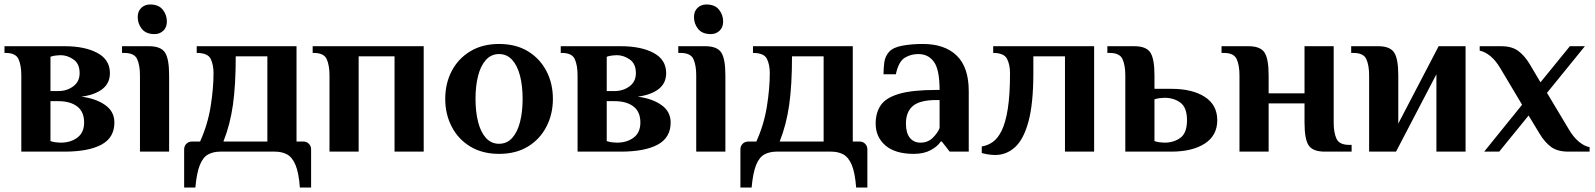

<svg xmlns="http://www.w3.org/2000/svg" viewBox="-21 -676 7110 856"><path d="M74 0V-340Q74 -385 61.5 -412.5Q49 -440 4 -440H-1V-470H267Q357 -470 413 -440Q469 -410 469 -350Q469 -305 435.5 -279Q402 -253 342 -245Q406 -237 447.5 -208Q489 -179 489 -130Q489 -62 431 -31Q373 0 267 0ZM204 -270H239Q277 -270 305.5 -291Q334 -312 334 -350Q334 -392 306.5 -411Q279 -430 249 -430Q241 -430 228 -428.5Q215 -427 204 -423ZM249 -40Q294 -40 324 -62.5Q354 -85 354 -130Q354 -178 323 -201.5Q292 -225 239 -225H204V-47Q215 -43 228 -41.5Q241 -40 249 -40Z M668 -524Q630 -524 611.5 -547Q593 -570 593 -600Q593 -626 609 -641Q625 -656 648 -656Q686 -656 704.5 -633Q723 -610 723 -580Q723 -554 707 -539Q691 -524 668 -524ZM603 0V-340Q603 -385 590.5 -412.5Q578 -440 533 -440H523V-470H643Q696 -470 714.5 -442Q733 -414 733 -340V0Z M800 160V-10Q800 -25 810 -35Q820 -45 835 -45H871Q905 -120 918 -201Q931 -282 931 -350Q931 -388 918 -414Q905 -440 856 -440V-470H1301V-45H1331Q1346 -45 1356 -35Q1366 -25 1366 -10V160H1316Q1311 94 1296.5 59.5Q1282 25 1259 12.5Q1236 0 1204 0H962Q930 0 907 12.5Q884 25 870 59.5Q856 94 850 160ZM975 -45H1171V-425H1030Q1030 -297 1017.5 -208.5Q1005 -120 975 -45Z M1448 0V-340Q1448 -385 1435.5 -412.5Q1423 -440 1378 -440H1373V-470H1868V0H1738V-425H1578V0Z M2204 10Q2130 10 2076 -22.5Q2022 -55 1993 -111Q1964 -167 1964 -235Q1964 -304 1993 -359.5Q2022 -415 2076 -447.5Q2130 -480 2204 -480Q2279 -480 2332.5 -447.5Q2386 -415 2415 -359.5Q2444 -304 2444 -235Q2444 -167 2415 -111Q2386 -55 2332.5 -22.5Q2279 10 2204 10ZM2204 -35Q2239 -35 2262.5 -61Q2286 -87 2297.5 -132.5Q2309 -178 2309 -235Q2309 -293 2297.5 -338Q2286 -383 2262.5 -409Q2239 -435 2204 -435Q2169 -435 2145.5 -409Q2122 -383 2110.5 -338Q2099 -293 2099 -235Q2099 -178 2110.5 -132.5Q2122 -87 2145.5 -61Q2169 -35 2204 -35Z M2554 0V-340Q2554 -385 2541.5 -412.5Q2529 -440 2484 -440H2479V-470H2747Q2837 -470 2893 -440Q2949 -410 2949 -350Q2949 -305 2915.5 -279Q2882 -253 2822 -245Q2886 -237 2927.5 -208Q2969 -179 2969 -130Q2969 -62 2911 -31Q2853 0 2747 0ZM2684 -270H2719Q2757 -270 2785.5 -291Q2814 -312 2814 -350Q2814 -392 2786.5 -411Q2759 -430 2729 -430Q2721 -430 2708 -428.5Q2695 -427 2684 -423ZM2729 -40Q2774 -40 2804 -62.5Q2834 -85 2834 -130Q2834 -178 2803 -201.5Q2772 -225 2719 -225H2684V-47Q2695 -43 2708 -41.5Q2721 -40 2729 -40Z M3148 -524Q3110 -524 3091.5 -547Q3073 -570 3073 -600Q3073 -626 3089 -641Q3105 -656 3128 -656Q3166 -656 3184.5 -633Q3203 -610 3203 -580Q3203 -554 3187 -539Q3171 -524 3148 -524ZM3083 0V-340Q3083 -385 3070.5 -412.5Q3058 -440 3013 -440H3003V-470H3123Q3176 -470 3194.5 -442Q3213 -414 3213 -340V0Z M3280 160V-10Q3280 -25 3290 -35Q3300 -45 3315 -45H3351Q3385 -120 3398 -201Q3411 -282 3411 -350Q3411 -388 3398 -414Q3385 -440 3336 -440V-470H3781V-45H3811Q3826 -45 3836 -35Q3846 -25 3846 -10V160H3796Q3791 94 3776.5 59.5Q3762 25 3739 12.5Q3716 0 3684 0H3442Q3410 0 3387 12.5Q3364 25 3350 59.5Q3336 94 3330 160ZM3455 -45H3651V-425H3510Q3510 -297 3497.5 -208.5Q3485 -120 3455 -45Z M4053 10Q3970 10 3926.5 -27.5Q3883 -65 3883 -125Q3883 -173 3905.5 -206.5Q3928 -240 3987 -257.5Q4046 -275 4153 -275H4168Q4168 -365 4143 -400Q4118 -435 4073 -435Q4039 -435 4012 -418Q3985 -401 3973 -345H3918Q3918 -371 3921.5 -398Q3925 -425 3943 -445Q3961 -465 4002.5 -472.5Q4044 -480 4093 -480Q4191 -480 4244.5 -428Q4298 -376 4298 -270V0H4213L4178 -45H4173Q4160 -24 4129 -7Q4098 10 4053 10ZM4083 -40Q4116 -40 4138 -62Q4160 -84 4168 -105V-230H4153Q4081 -230 4049.5 -204Q4018 -178 4018 -125Q4018 -83 4035.5 -61.5Q4053 -40 4083 -40Z M4416 15Q4400 15 4382 12Q4364 9 4356 6V-23Q4382 -27 4404.5 -42.5Q4427 -58 4444.5 -93Q4462 -128 4472 -190.5Q4482 -253 4482 -350Q4482 -388 4468.5 -414Q4455 -440 4407 -440V-470H4857V0H4727V-425H4586V-350Q4586 -215 4564.5 -135Q4543 -55 4504.5 -20Q4466 15 4416 15Z M4996 0V-340Q4996 -385 4983.5 -412.5Q4971 -440 4926 -440H4916V-470H5036Q5089 -470 5107.5 -442Q5126 -414 5126 -340V-280H5201Q5295 -280 5350.5 -244Q5406 -208 5406 -140Q5406 -72 5350.5 -36Q5295 0 5201 0ZM5171 -40Q5212 -40 5241.5 -61.5Q5271 -83 5271 -140Q5271 -197 5241.5 -218.5Q5212 -240 5171 -240Q5163 -240 5150 -238.5Q5137 -237 5126 -233V-47Q5137 -43 5150 -41.5Q5163 -40 5171 -40Z M5505 0V-340Q5505 -385 5492.5 -412.5Q5480 -440 5435 -440H5425V-470H5545Q5598 -470 5616.5 -442Q5635 -414 5635 -340V-260H5795V-470H5925V-130Q5925 -85 5937.5 -57.5Q5950 -30 5995 -30H6005V0H5885Q5833 0 5814 -27Q5795 -54 5795 -130V-215H5635V0Z M6083 0V-340Q6083 -385 6070.5 -412.5Q6058 -440 6013 -440H6003V-470H6123Q6176 -470 6194.5 -442Q6213 -414 6213 -340V-125L6393 -470H6513V0H6383V-345L6203 0Z M6596 0 6765 -209 6669 -370Q6648 -406 6623.5 -426Q6599 -446 6576 -450V-470H6671Q6720 -470 6748.5 -448.5Q6777 -427 6799 -390L6847 -309L6978 -470H7045L6876 -262L6973 -100Q6994 -64 7018.5 -44Q7043 -24 7066 -20V0H6971Q6922 0 6893.5 -21.5Q6865 -43 6843 -80L6794 -161L6663 0Z"/></svg>

Font: El Messiri
Style: Bold
Weight: 700
Designer: Mohamed Gaber
Foundry: Kief Type Foundry
Version: Version 2.020; ttfautohint (v1.8.3)